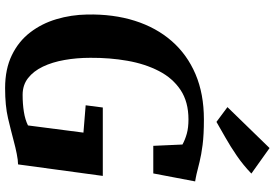

<svg xmlns="http://www.w3.org/2000/svg" viewBox="-178 -864 1051 734"><g transform="rotate(90 347.0 -497.5)"><path d="M317.5 8Q244.5 8 191.5 -17.8Q138.5 -43.5 104.5 -87.8Q70.5 -132 53.8 -188.2Q37 -244.5 36 -305.5Q34 -406 60 -488Q86 -570 137.5 -629Q189 -688 264.2 -720Q339.5 -752 437 -752Q496 -752 534.5 -747Q573 -742 599 -735.5Q625 -729 645.5 -724Q652.5 -722.5 659.8 -721Q667 -719.5 674 -718.5L643.5 -558.5H538L533 -670Q515 -680 492 -686.5Q469 -693 437 -693Q370 -693 324.5 -662.8Q279 -632.5 251.8 -579.5Q224.5 -526.5 212.8 -459.2Q201 -392 201.5 -318Q201.5 -266 209.8 -219.2Q218 -172.5 235.2 -136.5Q252.5 -100.5 279 -79.8Q305.5 -59 343 -59Q378 -59 408 -63.8Q438 -68.5 460 -79.5L487.5 -291.5L383 -300L391.5 -365.5H653L609 -41.5Q593.5 -41.5 568.5 -36.5Q543.5 -31.5 521.5 -25.5Q480 -14.5 432.5 -3.2Q385 8 317.5 8ZM446.5 -800 390 -842 546.5 -1003 644 -933.5Q612.5 -903 576.5 -878.2Q540.5 -853.5 506.8 -834.5Q473 -815.5 446.5 -800Z"/></g></svg>

Font: Merriweather 24pt ExtraBold
Style: Italic
Weight: 800
Italic angle: -7.8°
Version: Version 2.101